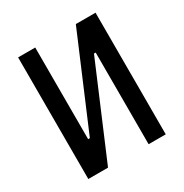

<svg xmlns="http://www.w3.org/2000/svg" viewBox="-161 -820 909 948"><g transform="rotate(-30 293.0 -346.5)"><path d="M72.3 0H184.6L406.2 -522.5H416V0H513.7V-693.4H401.4L179.7 -170.9H169.9V-693.4H72.3Z"/></g></svg>

Font: Cascadia Mono NF
Style: Regular
Weight: 400
Monospace: yes
Designer: Aaron Bell
Foundry: Saja Typeworks
Version: Version 2404.023